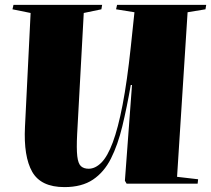

<svg xmlns="http://www.w3.org/2000/svg" viewBox="-20 -750 862 784"><path d="M703 -28 789 -18 787 0H497L490 -12L519 -403H514Q498 -311 479.5 -234.5Q461 -158 433 -102.5Q405 -47 359.5 -16.5Q314 14 243 14Q147 14 111.5 -48.5Q76 -111 82 -232L105 -697L31 -712L35 -730H397L394 -712L322 -697L295 -202Q292 -143 295.5 -112.5Q299 -82 310.5 -71.5Q322 -61 342 -61Q369 -61 394 -86Q419 -111 440.5 -168.5Q462 -226 480.5 -321.5Q499 -417 514 -558L529 -700L454 -712L458 -730H822L819 -712L746 -700Z"/></svg>

Font: Literata 72pt Black
Style: Italic
Weight: 900
Italic angle: -2°
Designer: Latin by Veronika Burian and Jose Scaglione. Greek by Irene Vlachou. Cyrillic by Vera Evstafieva
Foundry: TypeTogether
Version: Version 3.002